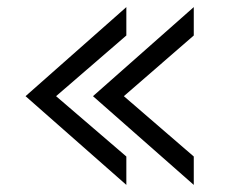

<svg xmlns="http://www.w3.org/2000/svg" viewBox="-20 -496 636 541"><path d="M526 -476V-396L329 -225L526 -55V25L242 -225ZM336 -476V-396L138 -225L336 -55V25L52 -225Z"/></svg>

Font: LINE Seed JP_TTF Regular
Style: Regular
Weight: 400
Designer: LINE & Fontrix & Fontworks
Version: Version 1.002